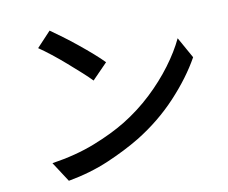

<svg xmlns="http://www.w3.org/2000/svg" viewBox="-83 -849 1165 980"><g transform="rotate(-10 500.0 -359.0)"><path d="M233 -745Q259 -727 294 -701Q329 -675 366 -645Q403 -615 435.5 -586.5Q468 -558 489 -536L410 -455Q391 -475 360 -503Q329 -531 293.5 -562Q258 -593 223 -620.5Q188 -648 160 -667ZM130 -76Q255 -95 353 -133.5Q451 -172 523 -216Q604 -266 671 -329Q738 -392 789 -460.5Q840 -529 870 -593L931 -484Q877 -387 787 -290.5Q697 -194 580 -122Q504 -76 408.5 -35Q313 6 197 27Z"/></g></svg>

Font: Source Han Sans SC Medium
Style: Regular
Weight: 500
Designer: Ryoko NISHIZUKA 西塚涼子 (kana, bopomofo & ideographs); Paul D. Hunt (Latin, Greek & Cyrillic); Sandoll Communications 산돌커뮤니
Foundry: Adobe
Version: Version 2.004;hotconv 1.0.118;makeotfexe 2.5.65603